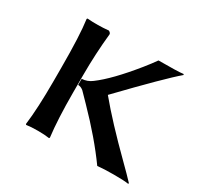

<svg xmlns="http://www.w3.org/2000/svg" viewBox="-103 -555 702 680"><g transform="rotate(30 248.0 -215.0)"><path d="M164.1 -236.8Q187 -237.8 205.1 -252Q257.8 -291 332 -382.8Q352.5 -408.2 367.2 -429.2Q448.7 -429.2 467.8 -432.1L470.2 -429.2Q418.9 -385.7 272.9 -233.9Q335.4 -158.2 438.5 -56.6Q471.7 -23.9 494.1 0L492.2 2.9Q477.1 0 432.1 0Q392.1 0 366.2 2.9Q308.6 -77.6 221.2 -167Q197.8 -190.9 186 -203.1Q175.3 -211.9 164.1 -211.9ZM82 -234.9Q82 -367.7 73.2 -429.2L75.2 -432.1Q118.2 -428.7 162.1 -433.1Q170.4 -428.7 170.9 -422.9Q162.1 -337.4 162.1 -251V-180.2Q162.1 -70.8 170.9 0L168.9 2.9Q150.9 0 122.1 0Q93.3 0 75.2 2.9L73.2 0Q82 -68.4 82 -180.2Z"/></g></svg>

Font: Linux Biolinum Capitals O
Style: Small Caps
Weight: 400
Designer: Philipp H. Poll
Foundry: Philipp H. Poll
Version: Version 1.0.4